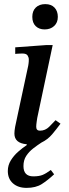

<svg xmlns="http://www.w3.org/2000/svg" viewBox="-20 -695 334 933"><path d="M109 218Q68 218 43 196Q18 174 18 136Q18 108 32.5 84.5Q47 61 68 42.5Q89 24 110 10V6Q50 1 50 -46Q50 -59 53.5 -78.5Q57 -98 67 -142L117 -375Q117 -375 118.5 -384.5Q120 -394 120 -406Q120 -416 114 -425.5Q108 -435 88 -435Q75 -435 64.5 -434Q54 -433 54 -433V-465L205 -476H236L161 -122Q161 -122 158.5 -105.5Q156 -89 156 -79Q156 -60 174 -60Q200 -60 219 -79Q238 -98 250 -111L274 -94Q255 -68 233.5 -42.5Q212 -17 181 -2Q161 11 141 26.5Q121 42 107.5 62.5Q94 83 94 112Q94 162 142 162Q170 162 187 155Q204 148 227 131L243 152Q212 181 183 199.5Q154 218 109 218ZM197 -552Q170 -552 153.5 -568Q137 -584 137 -613Q137 -642 154 -658.5Q171 -675 200 -675Q229 -675 245 -658Q261 -641 261 -613Q261 -585 243 -568.5Q225 -552 197 -552Z"/></svg>

Font: STIX Two Text Medium
Style: Italic
Weight: 500
Italic angle: -12°
Designer: Ross Mills, John Hudson & Paul Hanslow, Tiro Typeworks Ltd; with prior portions MicroPress Inc. and Coen Hoffman, Elsevi
Foundry: Tiro Typeworks Ltd
Version: Version 2.13 b171